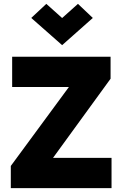

<svg xmlns="http://www.w3.org/2000/svg" viewBox="-20 -975 625 995"><path d="M387 -592 382 -524H43V-681H553V-567L204 -87L171 -157H558V0H36V-115ZM302 -741 142 -882 220 -955 334 -853H270L384 -955L461 -882Z"/></svg>

Font: Gabarito ExtraBold
Style: Regular
Weight: 800
Designer: Leandro Assis / Alvaro Franca / Felipe Casaprima
Foundry: Naipe Foundry
Version: Version 1.000